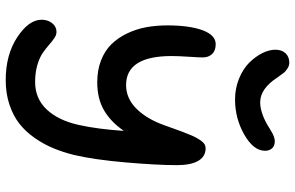

<svg xmlns="http://www.w3.org/2000/svg" viewBox="-202 -772 1043 679"><g transform="rotate(90 319.5 -432.5)"><path d="M332 -742.2Q292.5 -742.2 258.1 -756.3Q223.6 -770.5 201.9 -792.2Q180.2 -814 168 -838.4Q155.8 -862.8 155.8 -884.8Q155.8 -907.2 168.2 -920.7Q180.7 -934.1 202.1 -934.1Q212.4 -934.1 222.4 -927.5Q232.4 -920.9 236.8 -915.5Q241.2 -910.2 251 -896Q252 -895 252.7 -894Q253.4 -893.1 253.9 -892.1Q293.5 -831.1 341.8 -831.1Q375.5 -831.1 418.9 -855Q422.9 -857.4 434.8 -864.7Q446.8 -872.1 451.4 -874.5Q456.1 -877 464.1 -879.9Q472.2 -882.8 479 -882.8Q495.6 -882.8 504.4 -873.3Q513.2 -863.8 513.2 -848.1Q513.2 -807.6 456.1 -774.9Q398.9 -742.2 332 -742.2ZM263.2 68.8Q173.8 68.8 111.8 28.1Q49.8 -12.7 49.8 -58.1Q49.8 -80.1 62 -95.5Q74.2 -110.8 92.8 -110.8Q103.5 -110.8 115 -103Q126.5 -95.2 138.9 -84.2Q151.4 -73.2 167.5 -62Q183.6 -50.8 210.2 -43Q236.8 -35.2 270 -35.2Q328.6 -35.2 367.2 -76.2Q405.8 -117.2 421.9 -189.9Q436.5 -254.9 442.9 -349.1Q410.6 -302.2 369.6 -278.6Q328.6 -254.9 271 -254.9Q228 -254.9 193.6 -268.3Q159.2 -281.7 136.5 -304.9Q113.8 -328.1 98.4 -360.1Q83 -392.1 76.4 -427.5Q69.8 -462.9 69.8 -502.9Q69.8 -580.6 86.9 -627.2Q104 -673.8 136.2 -673.8Q159.2 -673.8 171.1 -661.1Q183.1 -648.4 183.1 -627.9Q183.1 -616.7 180.7 -579.1Q178.2 -541.5 178.2 -518.1Q178.2 -356.9 280.8 -356.9Q328.1 -356.9 364.5 -393.6Q400.9 -430.2 422.9 -492.2Q427.2 -503.4 433.8 -522.5Q440.4 -541.5 444.8 -552.7Q449.2 -564 455.3 -579.3Q461.4 -594.7 466.3 -603.8Q471.2 -612.8 477.3 -621.6Q483.4 -630.4 490 -634.3Q496.6 -638.2 503.9 -638.2Q533.7 -638.2 548.8 -612.1Q564 -585.9 564 -537.1Q564 -466.3 554.4 -355.7Q544.9 -245.1 527.8 -171.9Q517.6 -131.8 503.9 -98.9Q490.2 -65.9 468 -33.9Q445.8 -2 418 20Q390.1 42 350.6 55.4Q311 68.8 263.2 68.8Z"/></g></svg>

Font: Shantell Sans Irregular Bouncy
Style: Regular
Weight: 500
Designer: Stephen Nixon, Anya Danilova, Shantell Martin
Foundry: Arrow Type
Version: Version 1.006;[9816181b4]